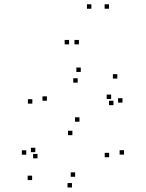

<svg xmlns="http://www.w3.org/2000/svg" viewBox="-20 -828 660 870"><path d="M542 -127.5V-147.5H522V-127.5ZM340 -276.5V-296.5H320V-276.5ZM192.5 -371.5V-391.5H172.5V-371.5ZM332 -453.5V-473.5H312V-453.5ZM483.5 -379.5V-399.5H463.5V-379.5ZM494 -351.5V-371.5H474V-351.5ZM535 -363V-383H515V-363ZM511.5 -472V-492H491.5V-472ZM346 -502V-522H326V-502ZM126.5 -358.5V-378.5H106.5V-358.5ZM308 -215.5V-235.5H288V-215.5ZM474.5 -115.5V-135.5H454.5V-115.5ZM320.5 -27V-47H300.5V-27ZM150 -110.5V-130.5H130V-110.5ZM140 -138.5V-158.5H120V-138.5ZM99 -127V-147H79V-127ZM125.5 -12V-32H105.5V-12ZM306 21.5V1.5H286V21.5ZM293 -627V-647H273V-627ZM394 -788.5V-808.5H374V-788.5ZM474 -788.5V-808.5H454V-788.5ZM337.5 -627V-647H317.5V-627Z"/></svg>

Font: Monaspace Xenon Dots Var
Style: Regular
Weight: 400
Designer: Riley Cran and the Lettermatic Team
Version: Version 1.100 (Monaspace Xenon Dots)